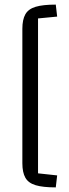

<svg xmlns="http://www.w3.org/2000/svg" viewBox="-20 -729 298 833"><path d="M77 -604Q77 -644 90 -667Q103 -690 134.5 -699.5Q166 -709 222 -709L228 -657L145 -649V23L228 32L222 84Q166 84 134.5 74.5Q103 65 90 42Q77 19 77 -21Z"/></svg>

Font: Changa ExtraLight ExtraLight
Style: Regular
Weight: 250
Version: Version 3.002; ttfautohint (v1.8.2)